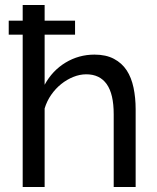

<svg xmlns="http://www.w3.org/2000/svg" viewBox="-20 -750 630 770"><path d="M524 0H436V-292Q436 -373 408 -412.5Q380 -452 326 -452Q300 -452 274 -441.5Q248 -431 225.5 -413Q203 -395 185.5 -370Q168 -345 159 -315V0H71V-611H15V-667H71V-730H159V-667H281V-611H159V-410Q190 -467 243 -499Q296 -531 359 -531Q405 -531 437 -514Q469 -497 488 -468Q507 -439 515.5 -398.5Q524 -358 524 -312Z"/></svg>

Font: IngvarSans
Style: Regular
Weight: 500
Version: Version 3.000